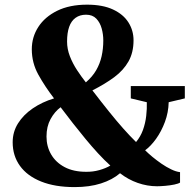

<svg xmlns="http://www.w3.org/2000/svg" viewBox="-20 -772 805 803"><path d="M753 -412V-360.5L685.5 -344.5Q684.5 -302 669.8 -262.2Q655 -222.5 632.8 -191.5Q610.5 -160.5 587 -143.5Q599.5 -131 617.2 -116.2Q635 -101.5 655.2 -87.5Q675.5 -73.5 695.8 -63.8Q716 -54 733 -52V-8.5Q727 -4 709.2 -0.2Q691.5 3.5 671.2 5.2Q651 7 637 7Q596 7 556 -7Q516 -21 482 -47.5Q450 -20 402.2 -4.8Q354.5 10.5 292 10.5Q210 10.5 152 -12.8Q94 -36 63.5 -78.2Q33 -120.5 33 -177Q33 -220.5 55.5 -256.2Q78 -292 117.2 -318.8Q156.5 -345.5 206 -360.5Q168 -410 140.5 -459.5Q113 -509 113 -566Q113 -617 140.2 -659.2Q167.5 -701.5 219.2 -727Q271 -752.5 344 -752.5Q409.5 -752.5 452.8 -732.2Q496 -712 517.2 -678.2Q538.5 -644.5 538.5 -603.5Q538.5 -552.5 517.5 -515.2Q496.5 -478 457.8 -449.2Q419 -420.5 366.5 -394Q404 -345 435.8 -305.5Q467.5 -266 495.5 -234.5Q523.5 -203 549 -178Q567.5 -200 577.8 -228.2Q588 -256.5 591.5 -287Q595 -317.5 594 -344.5L527 -360.5V-412ZM260.5 -598.5Q260.5 -567 272.2 -536.8Q284 -506.5 302.2 -478.8Q320.5 -451 339 -427.5Q366.5 -451 382.2 -478.2Q398 -505.5 405 -536.8Q412 -568 412 -603Q412 -628.5 405.2 -653Q398.5 -677.5 382.8 -694Q367 -710.5 340 -710.5Q314 -710.5 296 -697.5Q278 -684.5 269.2 -659.5Q260.5 -634.5 260.5 -598.5ZM340 -53.5Q368.5 -53 395.2 -60.5Q422 -68 441.5 -79.5Q416 -102.5 390 -130.8Q364 -159 337.8 -190.8Q311.5 -222.5 285.2 -256.2Q259 -290 233.5 -323.5Q208.5 -305 191.5 -274Q174.5 -243 174.5 -201Q174.5 -159.5 194 -126Q213.5 -92.5 250.5 -73Q287.5 -53.5 340 -53.5Z"/></svg>

Font: Merriweather 72pt ExtraBold
Style: Regular
Weight: 800
Version: Version 2.100